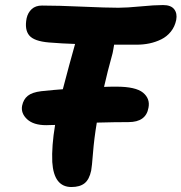

<svg xmlns="http://www.w3.org/2000/svg" viewBox="-20 -712 722 764"><path d="M264.2 32.2Q194.3 32.2 188 -66.9Q185.1 -130.4 199.2 -214.8Q191.4 -214.8 179.9 -214.4Q168.5 -213.9 164.1 -213.9Q113.3 -213.9 87.9 -237.5Q62.5 -261.2 67.9 -291Q73.2 -316.9 90.6 -330.8Q107.9 -344.7 144 -349.1Q200.7 -355 230 -356.9Q257.3 -461.4 278.8 -537.1Q228.5 -538.6 174.8 -543Q115.7 -547.9 96.4 -571Q77.1 -594.2 85.9 -639.2Q90.8 -661.6 106.2 -675.8Q121.6 -689.9 147 -689.9Q211.4 -689.9 307.6 -685.5Q403.8 -681.2 451.2 -681.2Q484.4 -681.2 539.3 -686.5Q594.2 -691.9 628.9 -691.9Q660.2 -691.9 673.1 -675.3Q686 -658.7 681.2 -632.8Q675.8 -606 659.9 -586.2Q644 -566.4 621.6 -555.4Q599.1 -544.4 574.7 -539.3Q550.3 -534.2 523.9 -534.2H434.1Q433.6 -528.8 431.2 -517.1Q428.7 -505.4 428.2 -501Q406.7 -423.3 394 -366.2Q410.2 -367.2 442.9 -367.2Q520 -367.2 549.1 -343.3Q578.1 -319.3 570.8 -283.2Q561 -226.1 491.2 -226.1Q437.5 -226.1 365.2 -224.1Q354.5 -160.2 350.1 -103.8Q345.7 -47.4 342.8 -33.2Q335.4 2 316.7 17.1Q297.9 32.2 264.2 32.2Z"/></svg>

Font: Shantell Sans Bouncy
Style: Bold Italic
Weight: 700
Italic angle: -11.31°
Designer: Stephen Nixon, Anya Danilova, Shantell Martin
Foundry: Arrow Type
Version: Version 1.006;[9816181b4]